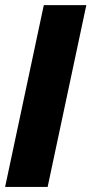

<svg xmlns="http://www.w3.org/2000/svg" viewBox="-26 -734 359 754"><path d="M-5.9 0 146 -713.9H313L161.1 0Z"/></svg>

Font: Open Sans Condensed ExtraBold
Style: Italic
Weight: 800
Width: 3
Italic angle: -12°
Designer: Monotype Design Team
Foundry: Monotype Imaging Inc.
Version: Version 3.003; ttfautohint (v1.8.4)